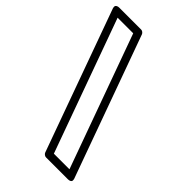

<svg xmlns="http://www.w3.org/2000/svg" viewBox="-519 -935 1169 1169"><g transform="rotate(45 65.5 -351.0)"><path d="M-237.8 -797.9Q-238.3 -799.3 -239 -801.5Q-239.7 -803.7 -240.5 -809.3Q-241.2 -814.9 -239.5 -819.3Q-237.8 -823.7 -231.2 -827.4Q-224.6 -831.1 -213.9 -831.1H-25.9Q-18.1 -831.1 -11.2 -825.7Q-4.4 -820.3 -2 -814L327.1 96.2Q327.6 97.7 328.4 99.9Q329.1 102.1 329.8 107.7Q330.6 113.3 328.9 117.7Q327.1 122.1 320.6 125.5Q314 128.9 303.2 128.9H115.2Q107.4 128.9 100.3 123.5Q93.3 118.2 90.8 111.8ZM-178.2 -780.8 132.8 79.1H267.1L-43.9 -780.8Z"/></g></svg>

Font: Trueno Black Outline
Style: Regular
Weight: 900
Width: 6
Designer: Julieta Ulanovsky
Foundry: Julieta Ulanovsky
Version: Version 3.001b | FøM Fix